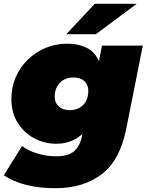

<svg xmlns="http://www.w3.org/2000/svg" viewBox="-36 -787 772 1011"><path d="M255 204Q172 204 103.5 187Q35 170 -16 136L80 -18Q113 7 161.5 21.5Q210 36 259 36Q325 36 355 8.5Q385 -19 395 -68L409 -138L450 -294L485 -464L501 -547H716L629 -110Q596 57 499.5 130.5Q403 204 255 204ZM260 -30Q200 -30 146 -58Q92 -86 58 -139Q24 -192 24 -266Q24 -327 46.5 -379.5Q69 -432 109.5 -472Q150 -512 203.5 -534.5Q257 -557 318 -557Q379 -557 424.5 -533Q470 -509 490 -451.5Q510 -394 493 -294Q478 -204 446 -145.5Q414 -87 367 -58.5Q320 -30 260 -30ZM332 -207Q361 -207 383 -219.5Q405 -232 417 -255Q429 -278 429 -309Q429 -340 408.5 -359.5Q388 -379 350 -379Q321 -379 299 -366.5Q277 -354 264.5 -331Q252 -308 252 -277Q252 -246 273.5 -226.5Q295 -207 332 -207ZM313 -607 463 -767H684L469 -607Z"/></svg>

Font: Montserrat Thin Black
Style: Italic
Weight: 900
Italic angle: -11.3°
Version: Version 9.000